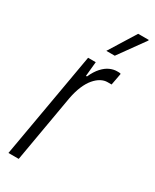

<svg xmlns="http://www.w3.org/2000/svg" viewBox="-189 -774 667 826"><g transform="rotate(30 145.0 -361.5)"><path d="M10 0 102 -526H140L133 -454H138Q152 -485 169 -503.5Q186 -522 204 -530Q222 -538 239 -538Q244 -538 248.5 -538Q253 -538 258 -536L247 -477H227Q211 -477 195 -468.5Q179 -460 164 -442.5Q149 -425 137.5 -398Q126 -371 119 -334L61 0ZM155 -591 237 -723H290L289 -719L197 -591Z"/></g></svg>

Font: Archivo ExtraCondensed ExtraLight
Style: Italic
Weight: 250
Width: 2
Italic angle: -10°
Designer: Hector Gatti
Foundry: Omnibus-Type
Version: Version 2.001